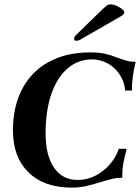

<svg xmlns="http://www.w3.org/2000/svg" viewBox="-20 -846 639 876"><path d="M39 -251Q39 -360 81.5 -440.5Q124 -521 203.5 -564Q283 -607 391 -607Q433 -607 460.5 -600.5Q488 -594 518 -582Q543 -573 559.5 -568.5Q576 -564 599 -564Q591 -533 586.5 -499.5Q582 -466 582 -450Q582 -434 583 -433H551Q548 -472 527 -504.5Q506 -537 472.5 -556Q439 -575 400 -575Q336 -575 288 -533.5Q240 -492 214 -416Q188 -340 188 -238Q188 -137 226.5 -81Q265 -25 334 -25Q396 -25 448.5 -65.5Q501 -106 522 -167H558Q546 -121 542 -96.5Q538 -72 538 -49V-35H532Q512 -35 491.5 -30Q471 -25 441 -16Q404 -4 373 3Q342 10 308 10Q181 10 110 -59.5Q39 -129 39 -251ZM318 -669Q318 -675 322 -680.5Q326 -686 338 -697L446 -802Q463 -818 469 -822Q475 -826 485 -826Q502 -826 524.5 -813Q547 -800 547 -790Q547 -780 532 -772L353 -669Q340 -660 328 -660Q318 -660 318 -669Z"/></svg>

Font: Unna
Style: Bold Italic
Weight: 700
Italic angle: -8.05°
Designer: Jorge de Buen Unna
Foundry: Omnibus-Type
Version: Version 2.008